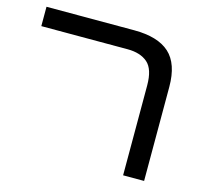

<svg xmlns="http://www.w3.org/2000/svg" viewBox="-90 -693 851 795"><g transform="rotate(15 336.0 -296.0)"><path d="M502 0V-385Q502 -455 471 -482Q440 -509 385 -509H15V-592H391Q493 -592 542.5 -547Q592 -502 592 -403V0Z"/></g></svg>

Font: Noto Sans Hebrew
Style: Regular
Weight: 400
Designer: Monotype Design Team
Foundry: Monotype Imaging Inc.
Version: Version 2.003